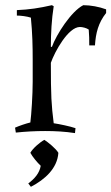

<svg xmlns="http://www.w3.org/2000/svg" viewBox="-20 -505 429 740"><path d="M176 -263C191 -306 243 -401 288 -401C298 -401 314 -397 322 -391C324 -369 324 -352 324 -330H346C349 -378 359 -417 389 -455V-469C362 -479 329 -485 301 -485C255 -462 197 -372 180 -324L176 -325C176 -375 179 -431 187 -481L180 -485C132 -474 93 -468 45 -466V-445C60 -445 84 -442 99 -437C105 -376 106 -327 106 -274V-190C106 -141 101 -63 97 -33C80 -29 54 -20 38 -13L41 6C79 2 116 0 154 0C192 0 231 2 269 8L271 -11C251 -18 208 -27 187 -30C178 -102 176 -134 176 -263ZM205 84C195 67 165 43 151 34C134 43 106 67 97 84C105 99 124 122 137 134C132 163 113 184 89 202L99 215C153 187 201 144 205 84Z"/></svg>

Font: Almendra
Style: Regular
Weight: 400
Designer: Ana Sanfelippo
Foundry: Ana Sanfelippo
Version: Version 1.003